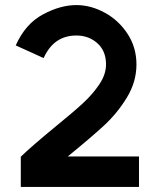

<svg xmlns="http://www.w3.org/2000/svg" viewBox="-20 -746 611 757"><path d="M63 -129Q103 -168 199 -247Q268 -303 307 -339Q346 -375 372 -414Q398 -453 398 -492Q398 -545 364 -575.5Q330 -606 281 -606Q192 -606 152 -517L42 -567Q80 -652 149 -689Q218 -726 281 -726Q338 -726 393 -696Q448 -666 483 -612.5Q518 -559 518 -492Q518 -423 480 -361Q442 -299 390 -251Q338 -203 247 -129H528V-9H62V-129Z"/></svg>

Font: SUIT
Style: Bold
Weight: 700
Designer: Sunn Youn; Korean Glyphs from Source Han Sans (Sandoll Communications; Soo-young Jang, Joo-yeon Kang)
Foundry: Sunn
Version: Version 1.150